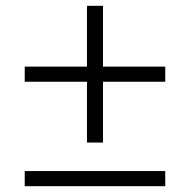

<svg xmlns="http://www.w3.org/2000/svg" viewBox="-20 -640 653 660"><path d="M65 0H548V-52H65ZM65 -359H548V-411H65ZM279 -620V-150H334V-620Z"/></svg>

Font: Jost Light
Style: Regular
Weight: 300
Version: Version 3.710